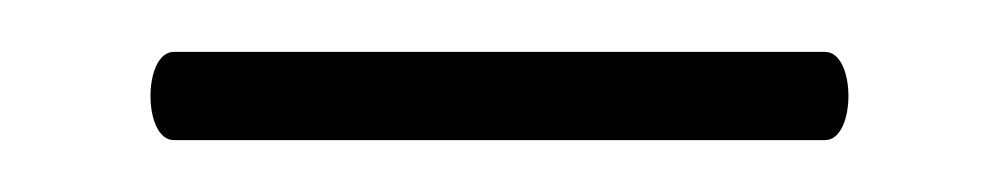

<svg xmlns="http://www.w3.org/2000/svg" viewBox="-20 -528 385 74"><path d="M47 -474H298C310 -474 310 -508 298 -508H47C35 -508 35 -474 47 -474Z"/></svg>

Font: Cormorant SC Semi
Style: Regular
Weight: 600
Designer: Christian Thalmann (Catharsis Fonts)
Version: Version 1.000;PS 001.000;hotconv 1.0.70;makeotf.lib2.5.58329